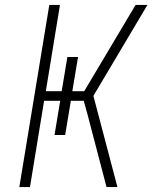

<svg xmlns="http://www.w3.org/2000/svg" viewBox="-20 -755 640 775"><path d="M58 0 179 -735H222L165 -387H229L252 -525H295L272 -387H320L507 -701L527 -735H575L357 -368L454 0H410L333 -294L318 -348H266L243 -210H200L223 -348H158L101 0Z"/></svg>

Font: Iosevka SS04 XLt Ex Obl
Style: Regular
Weight: 200
Width: 7
Italic angle: -9°
Monospace: yes
Designer: Belleve Invis
Foundry: Belleve Invis
Version: Version 19.0.0; ttfautohint (v1.8.4)